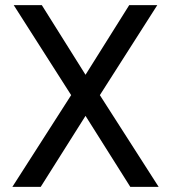

<svg xmlns="http://www.w3.org/2000/svg" viewBox="-20 -731 667 751"><path d="M143.6 -710.9 314.5 -438.5 485.4 -710.9H595.2L370.6 -358.9L600.6 0H489.7L314.5 -277.8L139.2 0H28.3L258.3 -358.9L33.7 -710.9Z"/></svg>

Font: Vazirmatn
Style: Regular
Weight: 400
Designer: Saber Rastikerdar
Foundry: Saber Rastikerdar
Version: Version 33.003;September 2, 2022;FontCreator 14.0.0.2862 64-